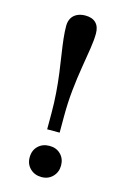

<svg xmlns="http://www.w3.org/2000/svg" viewBox="-113 -768 547 835"><g transform="rotate(15 160.5 -350.0)"><path d="M131.8 -192.9V-265.1Q131.8 -312 128.4 -356.9Q125 -401.9 119.4 -443.8Q113.8 -485.8 107.9 -523.4Q102.1 -561 98.6 -592.5Q95.2 -624 95.2 -648.9Q95.2 -668.9 103.5 -683.6Q111.8 -698.2 127.9 -706.1Q144 -713.9 165 -713.9Q195.8 -713.9 212.4 -697.5Q229 -681.2 229 -649.9Q229 -622.1 222.9 -582.5Q216.8 -543 208.5 -493.4Q200.2 -443.8 194.1 -386.5Q188 -329.1 188 -264.2V-192.9ZM161.1 14.2Q130.4 14.2 110.1 -5.4Q89.8 -24.9 89.8 -55.2Q89.8 -87.4 109.9 -106.7Q129.9 -126 161.1 -126Q191.9 -126 211.4 -106.4Q231 -86.9 231 -56.2Q231 -26.4 211.4 -6.1Q191.9 14.2 161.1 14.2Z"/></g></svg>

Font: Literata
Style: Regular
Weight: 400
Designer: Latin by Veronika Burian and Jose Scaglione. Greek by Irene Vlachou. Cyrillic by Vera Evstafieva.
Foundry: TypeTogether
Version: Version 3.002